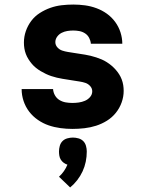

<svg xmlns="http://www.w3.org/2000/svg" viewBox="-20 -558 640 843"><path d="M298 8Q272 8 245.5 4.5Q219 1 194 -7.5Q169 -16 146.5 -31.5Q124 -47 108 -68Q92 -89 83.5 -114.5Q75 -140 75 -167H213Q214 -152 221.5 -139Q229 -126 241.5 -118.5Q254 -111 268.5 -108.5Q283 -106 298 -106Q312 -106 326 -108Q340 -110 353 -115.5Q366 -121 375.5 -132Q385 -143 385 -157Q385 -170 376 -180Q367 -190 355 -194Q343 -198 330 -200Q317 -202 304.5 -204Q292 -206 279.5 -208Q267 -210 254.5 -212Q242 -214 229.5 -217Q217 -220 205 -224Q193 -228 181.5 -233.5Q170 -239 159 -245.5Q148 -252 138 -260Q128 -268 120 -277.5Q112 -287 105 -298Q98 -309 93.5 -321Q89 -333 87 -345.5Q85 -358 85 -371Q85 -397 93.5 -421.5Q102 -446 117.5 -466.5Q133 -487 155 -501Q177 -515 201 -523.5Q225 -532 250.5 -535Q276 -538 302 -538Q328 -538 353.5 -534.5Q379 -531 403.5 -522Q428 -513 449 -498Q470 -483 485.5 -462Q501 -441 509 -416Q517 -391 517 -366H379Q378 -379 371.5 -391.5Q365 -404 353.5 -411.5Q342 -419 328.5 -421.5Q315 -424 302 -424Q289 -424 276 -422Q263 -420 251 -414Q239 -408 231 -397Q223 -386 223 -373Q223 -360 232 -350Q241 -340 253 -336Q265 -332 277.5 -330Q290 -328 302.5 -326Q315 -324 328 -322Q341 -320 353.5 -318Q366 -316 378 -313Q390 -310 402.5 -306Q415 -302 426.5 -297Q438 -292 449 -285Q460 -278 469.5 -270Q479 -262 487.5 -252.5Q496 -243 503 -232Q510 -221 514.5 -209Q519 -197 521 -184.5Q523 -172 523 -159Q523 -133 514 -108Q505 -83 488.5 -62.5Q472 -42 449.5 -28Q427 -14 402 -6Q377 2 350.5 5Q324 8 298 8ZM288 265 239 218Q251 207 260.5 193.5Q270 180 276 165Q267 162 259.5 156.5Q252 151 247 143Q242 135 240.5 125.5Q239 116 239 107Q239 95 242.5 82.5Q246 70 254.5 61.5Q263 53 275.5 49.5Q288 46 300 46Q312 46 324.5 49.5Q337 53 345.5 61.5Q354 70 357.5 82.5Q361 95 361 107Q361 130 356.5 152Q352 174 342.5 194.5Q333 215 319 233Q305 251 288 265Z"/></svg>

Font: Iosevka Curly Heavy Extended
Style: Regular
Weight: 900
Width: 7
Monospace: yes
Designer: Belleve Invis
Foundry: Belleve Invis
Version: Version 11.1.0; ttfautohint (v1.8.3)